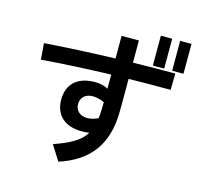

<svg xmlns="http://www.w3.org/2000/svg" viewBox="-128 -1003 1257 1211"><g transform="rotate(15 500.0 -397.5)"><path d="M75 -629 83 -523C218 -534 379 -542 536 -547V-454C513 -469 485 -475 450 -475C330 -475 272 -409 272 -314C272 -219 330 -153 450 -153C467 -153 483 -154 498 -157C463 -100 400 -65 294 -28L356 70C555 6 643 -127 648 -320C649 -353 649 -387 649 -420V-549C706 -550 762 -551 814 -551H923L925 -658C838 -658 745 -657 649 -655V-800H536V-652C377 -647 217 -639 75 -629ZM382 -314C382 -354 410 -385 460 -385C477 -385 508 -381 536 -366C536 -351 535 -335 535 -320C534 -299 533 -279 531 -261C500 -246 477 -243 460 -243C410 -243 382 -274 382 -314ZM775 -670H849V-865H775ZM901 -670H975V-865H901Z"/></g></svg>

Font: KT Kiyosuna Sans Bold
Style: Regular
Weight: 700
Designer: [Zen Kaku Gothic] Yoshimichi Ohira
Version: Version 1.010;Glyphs 3.1.2 (3151)